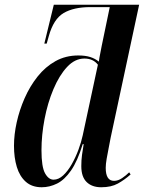

<svg xmlns="http://www.w3.org/2000/svg" viewBox="-20 -780 607 810"><path d="M156 10Q115 10 89 -13Q63 -36 51 -75.5Q39 -115 39 -165Q39 -212 50.5 -264Q62 -316 84 -366Q106 -416 138.5 -457Q171 -498 214 -522Q257 -546 310 -546Q340 -546 360.5 -539.5Q381 -533 397 -520Q399 -536 403 -555Q407 -574 409 -586L443 -750H361Q291 -750 248.5 -725Q206 -700 186 -628L177 -596H167L207 -760H567L447 -200Q444 -183 439 -158.5Q434 -134 430 -110.5Q426 -87 426 -72Q426 -17 461 -17Q478 -17 495 -28.5Q512 -40 525 -53L531 -44Q505 -21 477 -5.5Q449 10 407 10Q368 10 345.5 -12Q323 -34 323 -79Q323 -105 326 -126.5Q329 -148 333 -172H329Q307 -100 279.5 -60.5Q252 -21 220.5 -5.5Q189 10 156 10ZM206 -22Q227 -22 246.5 -40Q266 -58 282.5 -87Q299 -116 311 -148.5Q323 -181 329 -209L393 -507Q373 -533 336 -533Q296 -533 263 -497.5Q230 -462 205.5 -404Q181 -346 168 -278Q155 -210 155 -146Q155 -76 170 -49Q185 -22 206 -22Z"/></svg>

Font: Noto Serif Display Condensed SemiBold
Style: Italic
Weight: 600
Width: 3
Italic angle: -12°
Designer: Monotype Design Team
Foundry: Monotype Imaging Inc.
Version: Version 2.009